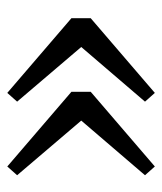

<svg xmlns="http://www.w3.org/2000/svg" viewBox="21 -516 445 527"><g transform="rotate(-90 243.5 -252.5)"><path d="M50 -455 255 -279V-226L50 -50L26 -77L176 -252L26 -428ZM252 -455 457 -279V-226L252 -50L228 -77L378 -252L228 -428Z"/></g></svg>

Font: Source Serif Pro
Style: Regular
Weight: 400
Designer: Frank Grießhammer
Foundry: Adobe Systems Incorporated
Version: Version 3.001;hotconv 1.0.111;makeotfexe 2.5.65597